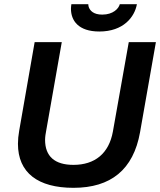

<svg xmlns="http://www.w3.org/2000/svg" viewBox="-20 -888 767 920"><path d="M456 -737C571 -737 625 -806 636 -868H554C549 -847 522 -818 470 -818C428 -818 411 -837 405 -855C404 -859 403 -864 403 -868H322C321 -861 320 -853 320 -846C320 -790 355 -737 456 -737ZM332 12C511 12 619 -75 651 -254L727 -686H597L521 -258C502 -152 434 -98 332 -98C242 -98 196 -139 196 -218C196 -231 199 -251 201 -260L276 -686H146L72 -262C68 -240 66 -218 66 -199C66 -60 162 12 332 12Z"/></svg>

Font: Archivo SemiBold
Style: Italic
Weight: 600
Italic angle: -10°
Designer: Hector Gatti
Foundry: Omnibus-Type
Version: Version 2.001